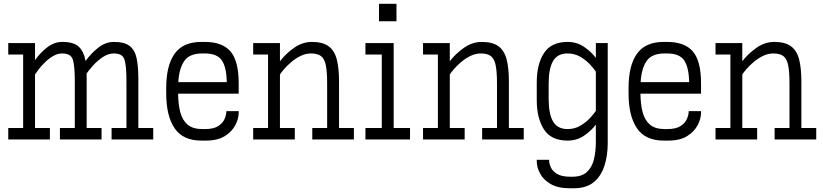

<svg xmlns="http://www.w3.org/2000/svg" viewBox="-20 -733 4325 1009"><path d="M23.4 0V-60.5H101.6V-446.3H23.4V-506.8H164.1V-417Q189.9 -454.1 227.1 -483.4Q264.2 -512.7 307.6 -512.7Q367.2 -512.7 394 -487.5Q420.9 -462.4 429.7 -412.1Q456.5 -450.7 495.4 -481.7Q534.2 -512.7 579.1 -512.7Q634.3 -512.7 661.6 -491.2Q689 -469.7 698 -426.8Q707 -383.8 707 -319.3V-60.5H785.2V0H566.4V-60.5H644.5V-308.6Q644.5 -383.8 634.8 -418Q625 -452.1 579.1 -452.1Q548.3 -452.1 519.3 -432.4Q490.2 -412.6 468 -387.5Q445.8 -362.3 435.1 -346.7Q435.5 -334 435.5 -319.3V-60.5H513.7V0H294.9V-60.5H373V-308.6Q373 -383.8 363.3 -418Q353.5 -452.1 307.6 -452.1Q283.2 -452.1 260.5 -439.2Q237.8 -426.3 218.3 -407.5Q198.7 -388.7 184.8 -370.6Q170.9 -352.5 164.1 -341.8V-60.5H242.2V0Z M1038.1 5.9Q941.9 5.9 897.7 -58.8Q853.5 -123.5 853.5 -242.2V-270.5Q853.5 -388.7 897.7 -450.7Q941.9 -512.7 1038.1 -512.7H1056.6Q1147.9 -512.7 1191.2 -462.9Q1234.4 -413.1 1234.4 -294.9V-240.7H916Q916.5 -185.1 927.5 -143.3Q938.5 -101.6 965.8 -78.1Q993.2 -54.7 1043 -54.7H1056.6Q1103.5 -54.7 1127.7 -71Q1151.9 -87.4 1160.6 -108.9Q1169.4 -130.4 1169.4 -145.5V-148.9H1234.4V-140.6Q1234.4 -109.9 1217 -75.9Q1199.7 -42 1161.9 -18.1Q1124 5.9 1062 5.9ZM1043 -452.1Q975.1 -452.1 948 -411.9Q920.9 -371.6 917 -301.3H1171.9Q1170.4 -379.4 1145.8 -415.8Q1121.1 -452.1 1056.2 -452.1Z M1310.5 0V-60.5H1388.7V-446.3H1310.5V-506.8H1451.2V-411.1Q1481 -450.2 1525.1 -481.4Q1569.3 -512.7 1619.1 -512.7Q1676.8 -512.7 1707.5 -489.5Q1738.3 -466.3 1750 -420.2Q1761.7 -374 1761.7 -304.7V-60.5H1839.8V0H1621.1V-60.5H1699.2V-293.9Q1699.2 -354 1692.6 -388.4Q1686 -422.9 1668 -437.5Q1649.9 -452.1 1614.3 -452.1Q1586.4 -452.1 1560.1 -439.2Q1533.7 -426.3 1511.5 -407.5Q1489.3 -388.7 1473.6 -370.6Q1458 -352.5 1451.2 -341.8V-60.5H1529.3V0Z M1971.7 -621.1V-712.9H2063.5V-621.1ZM1900.4 0V-60.5H1986.3V-446.3H1900.4V-506.8H2048.8V-60.5H2134.8V0Z M2203.1 0V-60.5H2281.2V-446.3H2203.1V-506.8H2343.8V-411.1Q2373.5 -450.2 2417.7 -481.4Q2461.9 -512.7 2511.7 -512.7Q2569.3 -512.7 2600.1 -489.5Q2630.9 -466.3 2642.6 -420.2Q2654.3 -374 2654.3 -304.7V-60.5H2732.4V0H2513.7V-60.5H2591.8V-293.9Q2591.8 -354 2585.2 -388.4Q2578.6 -422.9 2560.5 -437.5Q2542.5 -452.1 2506.8 -452.1Q2479 -452.1 2452.6 -439.2Q2426.3 -426.3 2404.1 -407.5Q2381.8 -388.7 2366.2 -370.6Q2350.6 -352.5 2343.8 -341.8V-60.5H2421.9V0Z M2962.9 5.9Q2877 5.9 2838.9 -52.5Q2800.8 -110.8 2800.8 -207V-299.8Q2800.8 -396 2838.9 -454.3Q2877 -512.7 2962.9 -512.7Q3010.7 -512.7 3048.3 -487.5Q3085.9 -462.4 3111.3 -428.7V-506.8H3173.8V18.6Q3173.8 85 3156.2 138.9Q3138.7 192.9 3099.9 224.6Q3061 256.3 2996.6 256.3H2973.1Q2911.6 256.3 2873.5 233.9Q2835.4 211.4 2818.1 178.7Q2800.8 146 2800.8 115.2V106.9H2865.7V110.4Q2865.7 125.5 2874.5 145.8Q2883.3 166 2907.5 180.9Q2931.6 195.8 2978.5 195.8H2986.8Q3036.1 195.8 3063 172.1Q3089.8 148.4 3100.6 106.9Q3111.3 65.4 3111.3 13.2V-78.1Q3085.9 -44.4 3048.3 -19.3Q3010.7 5.9 2962.9 5.9ZM2962.9 -452.1Q2909.7 -452.1 2886.5 -412.4Q2863.3 -372.6 2863.3 -293.9V-212.9Q2863.3 -134.3 2886.5 -94.5Q2909.7 -54.7 2962.9 -54.7Q3000.5 -54.7 3030.5 -72.8Q3060.5 -90.8 3081.5 -113.5Q3102.5 -136.2 3111.3 -150.4V-356.4Q3102.5 -370.6 3081.5 -393.3Q3060.5 -416 3030.5 -434.1Q3000.5 -452.1 2962.9 -452.1Z M3467.8 5.9Q3371.6 5.9 3327.4 -58.8Q3283.2 -123.5 3283.2 -242.2V-270.5Q3283.2 -388.7 3327.4 -450.7Q3371.6 -512.7 3467.8 -512.7H3486.3Q3577.6 -512.7 3620.8 -462.9Q3664.1 -413.1 3664.1 -294.9V-240.7H3345.7Q3346.2 -185.1 3357.2 -143.3Q3368.2 -101.6 3395.5 -78.1Q3422.9 -54.7 3472.7 -54.7H3486.3Q3533.2 -54.7 3557.4 -71Q3581.5 -87.4 3590.3 -108.9Q3599.1 -130.4 3599.1 -145.5V-148.9H3664.1V-140.6Q3664.1 -109.9 3646.7 -75.9Q3629.4 -42 3591.6 -18.1Q3553.7 5.9 3491.7 5.9ZM3472.7 -452.1Q3404.8 -452.1 3377.7 -411.9Q3350.6 -371.6 3346.7 -301.3H3601.6Q3600.1 -379.4 3575.4 -415.8Q3550.8 -452.1 3485.8 -452.1Z M3740.2 0V-60.5H3818.4V-446.3H3740.2V-506.8H3880.9V-411.1Q3910.6 -450.2 3954.8 -481.4Q3999 -512.7 4048.8 -512.7Q4106.4 -512.7 4137.2 -489.5Q4168 -466.3 4179.7 -420.2Q4191.4 -374 4191.4 -304.7V-60.5H4269.5V0H4050.8V-60.5H4128.9V-293.9Q4128.9 -354 4122.3 -388.4Q4115.7 -422.9 4097.7 -437.5Q4079.6 -452.1 4043.9 -452.1Q4016.1 -452.1 3989.7 -439.2Q3963.4 -426.3 3941.2 -407.5Q3918.9 -388.7 3903.3 -370.6Q3887.7 -352.5 3880.9 -341.8V-60.5H3959V0Z"/></svg>

Font: Kay Pho Du
Style: Regular
Weight: 400
Designer: Victor Gaultney, Khu Oo Reh
Foundry: SIL International
Version: Version 3.000